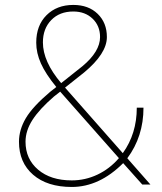

<svg xmlns="http://www.w3.org/2000/svg" viewBox="-20 -741 649 771"><path d="M206.1 -391.6Q163.1 -444.3 144.3 -486.3Q125.5 -528.3 125.5 -569.8Q125.5 -638.7 166.7 -679.9Q208 -721.2 274.4 -721.2Q335.4 -721.2 372.3 -685.3Q409.2 -649.4 409.2 -592.3Q409.2 -525.9 317.4 -449.7L241.2 -389.2L473.1 -126Q529.3 -204.1 529.3 -308.6H556.2Q556.2 -192.9 491.2 -105.5L584 0H551.3L474.6 -85.9Q378.9 9.8 268.1 9.8Q169.9 9.8 113 -39.3Q56.2 -88.4 56.2 -171.9Q56.2 -219.7 83.7 -266.4Q111.3 -313 181.2 -372.1ZM268.1 -16.6Q322.3 -16.6 371.3 -39.8Q420.4 -63 457.5 -106L221.7 -373L196.3 -353Q138.7 -303.2 110.6 -259.8Q82.5 -216.3 82.5 -171.9Q82.5 -102.5 133.1 -59.6Q183.6 -16.6 268.1 -16.6ZM152.3 -570.8Q152.3 -493.7 225.6 -407.2L311 -475.1Q381.8 -534.2 381.8 -592.3Q381.8 -637.2 351.8 -666Q321.8 -694.8 274.4 -694.8Q219.2 -694.8 185.8 -660.4Q152.3 -626 152.3 -570.8Z"/></svg>

Font: RobotoDraft Thin
Style: Regular
Weight: 250
Version: Version 2.001153; 2014